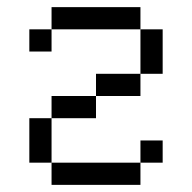

<svg xmlns="http://www.w3.org/2000/svg" viewBox="-20 -520 540 540"><path d="M437.5 -62.5V-125H375V-62.5H125V0H375V-62.5ZM125 -62.5Q125 -62.5 125 -187.5H62.5Q62.5 -187.5 62.5 -62.5ZM125 -187.5H250V-250H125ZM250 -250H375V-312.5H250ZM375 -312.5H437.5Q437.5 -312.5 437.5 -437.5H375Q375 -437.5 375 -312.5ZM125 -437.5H62.5V-375H125ZM125 -437.5H375V-500H125Z"/></svg>

Font: BFUnifontExMono
Style: Regular
Weight: 500
Version: Version 15.0.06